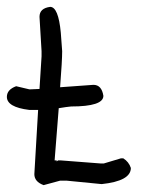

<svg xmlns="http://www.w3.org/2000/svg" viewBox="-80 -531 415 559"><path d="M95 -277 192 -284Q216 -284 221 -252Q221 -221 127 -221Q115 -220 91 -216L79 -64H85V-61L89 -64H97L214 -55H222L272 -70H279Q295 -60 301 -42Q301 -4 216 5L114 -5H95L47 8Q20 -2 20 -24L31 -211H5Q-60 -219 -60 -249Q-60 -270 -33 -280L5 -271H11L35 -272L41 -367V-382L35 -482Q35 -507 66 -511Q90 -511 97 -436L101 -382Q101 -355 95 -277Z"/></svg>

Font: Just Me Again Down Here
Style: Regular
Weight: 400
Designer: Kimberly Geswein
Foundry: Kimberly Geswein
Version: Version 1.002 2007